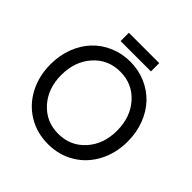

<svg xmlns="http://www.w3.org/2000/svg" viewBox="-203 -936 1110 1110"><g transform="rotate(45 352.0 -381.0)"><path d="M36.1 -325.2Q36.1 -397.5 59.8 -460Q83.5 -522.5 125.2 -566.9Q167 -611.3 225.6 -636.7Q284.2 -662.1 352.1 -662.1Q419.9 -662.1 478.5 -636.7Q537.1 -611.3 578.9 -566.9Q620.6 -522.5 644.3 -460Q668 -397.5 668 -325.2Q668 -229 627.4 -151.9Q586.9 -74.7 514.6 -31.2Q442.4 12.2 352.1 12.2Q261.7 12.2 189.5 -31.2Q117.2 -74.7 76.7 -151.9Q36.1 -229 36.1 -325.2ZM580.1 -325.2Q580.1 -436 515.6 -508.1Q451.2 -580.1 352.1 -580.1Q252.9 -580.1 188.5 -508.1Q124 -436 124 -325.2Q124 -214.8 188.5 -143.3Q252.9 -71.8 352.1 -71.8Q451.2 -71.8 515.6 -143.3Q580.1 -214.8 580.1 -325.2ZM228 -706.1V-773.9H476.1V-706.1Z"/></g></svg>

Font: Apfel Grotezk
Style: Regular
Weight: 400
Designer: Luigi Gorlero
Foundry: © 2023, Luigi Gorlero & Collletttivo
Version: Version 2.000;Glyphs 3.2 (3217)